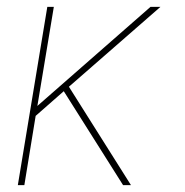

<svg xmlns="http://www.w3.org/2000/svg" viewBox="-20 -540 540 560"><path d="M339 0 166 -274 84 -202 51 0H32L118 -520H137L89 -231L419 -520H448L181 -287L362 0Z"/></svg>

Font: Iosevka Thin Oblique
Style: Regular
Weight: 100
Italic angle: -9°
Monospace: yes
Designer: Belleve Invis
Foundry: Belleve Invis
Version: Version 32.5.0; ttfautohint (v1.8.4)